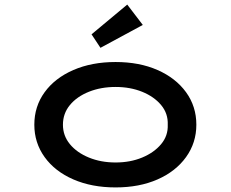

<svg xmlns="http://www.w3.org/2000/svg" viewBox="-20 -809 1008 839"><path d="M485 10Q381 10 300.5 -25Q220 -60 175 -122.5Q130 -185 130 -264Q130 -344 175 -406Q220 -468 300.5 -503Q381 -538 485 -538Q589 -538 668.5 -503Q748 -468 793 -406Q838 -344 838 -264Q838 -185 793 -122.5Q748 -60 668.5 -25Q589 10 485 10ZM485 -99Q549 -99 601 -120.5Q653 -142 684 -179Q715 -216 713 -264Q715 -313 684 -350Q653 -387 601 -408Q549 -429 485 -429Q421 -429 368.5 -408Q316 -387 285.5 -350Q255 -313 255 -264Q255 -216 285.5 -179Q316 -142 368.5 -120.5Q421 -99 485 -99ZM419 -600 380 -659 536 -789 604 -700Z"/></svg>

Font: Lexend Zetta Medium
Style: Regular
Weight: 500
Designer: Bonnie Shaver-Troup, Thomas Jockin
Foundry: Lexend
Version: Version 1.007